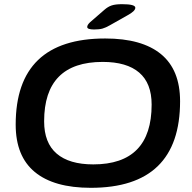

<svg xmlns="http://www.w3.org/2000/svg" viewBox="-20 -891 917 918"><path d="M414 7Q238 7 146.5 -68.5Q55 -144 55 -295Q55 -707 483 -707Q659 -707 750 -632Q841 -557 841 -407Q841 7 414 7ZM426 -105Q705 -105 705 -391Q705 -493 645.5 -544Q586 -595 471 -595Q191 -595 191 -311Q191 -208 251 -156.5Q311 -105 426 -105ZM430 -750Q397 -750 397 -762Q397 -772 411 -785L479 -844Q496 -859 514 -865Q532 -871 564 -871Q627 -871 627 -854Q627 -838 590 -818L505 -770Q486 -759 470.5 -754.5Q455 -750 430 -750Z"/></svg>

Font: Asap Expanded Expanded SemiBold
Style: Italic
Weight: 600
Width: 7
Italic angle: -6°
Designer: Pablo Cosgaya
Foundry: Omnibus-Type
Version: Version 3.001; ttfautohint (v1.8.4.7-5d5b)